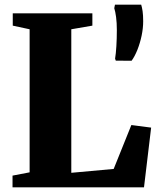

<svg xmlns="http://www.w3.org/2000/svg" viewBox="-20 -800 674 820"><path d="M33.5 0V-50L106.5 -64V-675L34.5 -690.5V-743H374.5V-690.5L284.5 -675V-62L465.5 -78.5L541 -266L625.5 -255L595 0ZM542 -540.5 474.5 -541 471.5 -549.5Q475 -570 477 -603Q479 -636 479 -671.5Q479 -702.5 475.8 -727Q472.5 -751.5 468 -765L471 -780H583Q586.5 -769 589 -752.2Q591.5 -735.5 591.5 -709Q591.5 -679.5 584.8 -647.5Q578 -615.5 566.8 -587.2Q555.5 -559 542 -540.5Z"/></svg>

Font: Merriweather 60pt Black
Style: Regular
Weight: 900
Version: Version 2.100